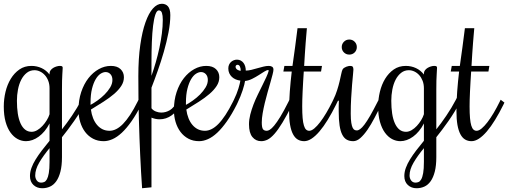

<svg xmlns="http://www.w3.org/2000/svg" viewBox="-23 -750 2700 1020"><path d="M136.2 185.1Q136.2 163.6 144.3 141.6Q152.3 119.6 166.5 96.7Q180.7 73.7 199.5 49.1Q218.3 24.4 240.2 -2V-94.2Q228.5 -71.3 213.9 -53.7Q199.2 -36.1 182.9 -24.2Q166.5 -12.2 149.2 -6.1Q131.8 0 115.2 0Q92.3 0 71 -11.2Q49.8 -22.5 33.2 -45.2Q16.6 -67.9 6.8 -102.5Q-2.9 -137.2 -2.9 -184.1Q-2.9 -223.6 6.3 -262.2Q15.6 -300.8 34.2 -331.3Q52.7 -361.8 80.1 -380.9Q107.4 -399.9 144 -399.9Q172.9 -399.9 198 -388.2Q223.1 -376.5 240.2 -354V-359.9Q240.2 -369.1 245.8 -376.7Q251.5 -384.3 260 -389.4Q268.6 -394.5 278.1 -397.2Q287.6 -399.9 294.9 -399.9Q303.2 -399.9 306.6 -397.7Q310.1 -395.5 310.1 -390.1Q310.1 -382.3 308.1 -355Q306.2 -327.6 306.2 -274.9V-63Q318.4 -78.1 332 -96.7Q345.7 -115.2 359.4 -135.5Q373 -155.8 386 -177.2Q398.9 -198.7 410.2 -220.2L415 -230L435.1 -214.8L430.2 -205.1Q418.5 -181.6 403.1 -156.5Q387.7 -131.3 370.8 -107.2Q354 -83 337.2 -60.8Q320.3 -38.6 306.2 -21V85Q306.2 129.9 298.1 161.4Q290 192.9 276.1 212.6Q262.2 232.4 242.9 241.2Q223.6 250 201.2 250Q173.3 250 154.8 232.7Q136.2 215.3 136.2 185.1ZM145 -49.8Q160.2 -49.8 175 -58.6Q189.9 -67.4 202.6 -81.1Q215.3 -94.7 225.3 -111.1Q235.4 -127.4 240.2 -143.1V-280.8Q240.2 -302.7 233.4 -320.6Q226.6 -338.4 215.3 -350.8Q204.1 -363.3 189.7 -370.1Q175.3 -377 160.2 -377Q136.7 -377 119.1 -363Q101.6 -349.1 89.8 -326.4Q78.1 -303.7 72.5 -274.4Q66.9 -245.1 66.9 -214.8Q66.9 -177.2 71.5 -147Q76.2 -116.7 85.9 -95Q95.7 -73.2 110.4 -61.5Q125 -49.8 145 -49.8ZM195.8 220.2Q203.6 220.2 211.7 217Q219.7 213.9 226.1 202.6Q232.4 191.4 236.3 169.4Q240.2 147.5 240.2 109.9V37.1Q206.5 77.6 185.3 114Q164.1 150.4 164.1 182.1Q164.1 197.3 172.4 208.7Q180.7 220.2 195.8 220.2Z M559.1 -55.2Q576.2 -55.2 594 -64Q611.8 -72.8 630.1 -91.3Q648.4 -109.9 668 -139.4Q687.5 -168.9 708 -210L712.9 -220.2L732.9 -205.1L728 -194.8Q701.7 -142.6 675.5 -105.5Q649.4 -68.4 624.3 -44.9Q599.1 -21.5 574.7 -10.7Q550.3 0 527.8 0Q496.1 0 471.2 -13.2Q446.3 -26.4 429.2 -49.1Q412.1 -71.8 403.1 -101.8Q394 -131.8 394 -165Q394 -217.8 408.4 -261Q422.9 -304.2 447 -335Q471.2 -365.7 502 -382.8Q532.7 -399.9 565.9 -399.9Q599.6 -399.9 617.4 -382.8Q635.3 -365.7 635.3 -339.8Q635.3 -314.9 621.1 -293.2Q606.9 -271.5 582.8 -250.7Q558.6 -230 526.9 -209.7Q495.1 -189.5 460 -168Q463.4 -142.6 471.7 -121.8Q480 -101.1 492.7 -86.2Q505.4 -71.3 522 -63.2Q538.6 -55.2 559.1 -55.2ZM574.2 -325.2Q574.2 -344.7 563.7 -356Q553.2 -367.2 538.1 -367.2Q525.4 -367.2 511.2 -358.2Q497.1 -349.1 485.4 -329.3Q473.6 -309.6 465.8 -278.8Q458 -248 458 -204.1V-192.9Q474.6 -201.7 494.9 -216.1Q515.1 -230.5 532.7 -248Q550.3 -265.6 562.3 -285.4Q574.2 -305.2 574.2 -325.2Z M921.9 -220.2 941.9 -205.1 937 -194.8Q918.9 -158.7 889.4 -137.5Q859.9 -116.2 824.7 -116.2Q814.5 -116.2 803.5 -118.4Q792.5 -120.6 781.7 -125V245.1L731.9 250Q726.1 167.5 721.7 71.8Q719.7 30.8 718 -17.1Q716.3 -64.9 714.8 -117.9Q713.4 -170.9 712.6 -228.3Q711.9 -285.6 711.9 -345.2Q711.9 -439 722.2 -510.7Q732.4 -582.5 749.8 -631.3Q767.1 -680.2 789.6 -705.1Q812 -730 836.9 -730Q846.2 -730 854.5 -726.8Q862.8 -723.6 868.9 -716.8Q875 -710 878.4 -698.2Q881.8 -686.5 881.8 -669.9Q881.8 -627.9 872.1 -577.4Q862.3 -526.9 847.4 -475.1Q832.5 -423.3 814.9 -373.8Q797.4 -324.2 781.7 -284.2V-174.8Q786.1 -168.9 792.2 -164.6Q798.3 -160.2 805.4 -157.5Q812.5 -154.8 819.8 -153.3Q827.1 -151.9 833 -151.9Q858.4 -151.9 879.9 -165Q901.4 -178.2 917 -210ZM781.7 -347.2Q793.9 -381.8 804.7 -419.4Q815.4 -457 823.7 -495.4Q832 -533.7 836.9 -571.8Q841.8 -609.9 841.8 -645Q841.8 -667.5 837.4 -681.2Q833 -694.8 820.8 -694.8Q810.1 -694.8 802.5 -672.9Q794.9 -650.9 790.3 -613.5Q785.6 -576.2 783.7 -526.1Q781.7 -476.1 781.7 -419.9Z M1065.9 -55.2Q1083 -55.2 1100.8 -64Q1118.7 -72.8 1137 -91.3Q1155.3 -109.9 1174.8 -139.4Q1194.3 -168.9 1214.8 -210L1219.7 -220.2L1239.7 -205.1L1234.9 -194.8Q1208.5 -142.6 1182.4 -105.5Q1156.2 -68.4 1131.1 -44.9Q1106 -21.5 1081.5 -10.7Q1057.1 0 1034.7 0Q1002.9 0 978 -13.2Q953.1 -26.4 936 -49.1Q918.9 -71.8 909.9 -101.8Q900.9 -131.8 900.9 -165Q900.9 -217.8 915.3 -261Q929.7 -304.2 953.9 -335Q978 -365.7 1008.8 -382.8Q1039.6 -399.9 1072.8 -399.9Q1106.4 -399.9 1124.3 -382.8Q1142.1 -365.7 1142.1 -339.8Q1142.1 -314.9 1127.9 -293.2Q1113.8 -271.5 1089.6 -250.7Q1065.4 -230 1033.7 -209.7Q1002 -189.5 966.8 -168Q970.2 -142.6 978.5 -121.8Q986.8 -101.1 999.5 -86.2Q1012.2 -71.3 1028.8 -63.2Q1045.4 -55.2 1065.9 -55.2ZM1081.1 -325.2Q1081.1 -344.7 1070.6 -356Q1060.1 -367.2 1044.9 -367.2Q1032.2 -367.2 1018.1 -358.2Q1003.9 -349.1 992.2 -329.3Q980.5 -309.6 972.7 -278.8Q964.8 -248 964.8 -204.1V-192.9Q981.4 -201.7 1001.7 -216.1Q1022 -230.5 1039.6 -248Q1057.1 -265.6 1069.1 -285.4Q1081.1 -305.2 1081.1 -325.2Z M1214.8 -210 1219.7 -220.2Q1227.1 -234.9 1233.2 -250.5Q1239.3 -266.1 1243.7 -280Q1248 -293.9 1250.5 -304.9Q1252.9 -315.9 1253.9 -321.8Q1241.2 -323.2 1229.5 -328.1Q1217.8 -333 1209 -341.3Q1200.2 -349.6 1195.1 -360.8Q1189.9 -372.1 1189.9 -386.2Q1189.9 -397.5 1193.8 -406.2Q1197.8 -415 1204.3 -420.9Q1210.9 -426.8 1219 -429.9Q1227.1 -433.1 1235.8 -433.1Q1247.6 -433.1 1256.3 -428.2Q1265.1 -423.3 1271 -415.3Q1276.9 -407.2 1279.8 -396.7Q1282.7 -386.2 1282.7 -375Q1296.4 -375 1312.3 -378.9Q1328.1 -382.8 1344.2 -387.5Q1360.4 -392.1 1376 -396Q1391.6 -399.9 1404.8 -399.9Q1416 -399.9 1422.9 -395.3Q1429.7 -390.6 1429.7 -379.9Q1429.7 -372.1 1425 -354Q1420.4 -335.9 1413.6 -312Q1406.7 -288.1 1398.7 -260Q1390.6 -231.9 1383.8 -203.4Q1377 -174.8 1372.3 -147.9Q1367.7 -121.1 1367.7 -100.1Q1367.7 -73.7 1373.5 -64.5Q1379.4 -55.2 1394.5 -55.2Q1400.9 -55.2 1410.4 -60.8Q1419.9 -66.4 1433.6 -82.8Q1447.3 -99.1 1466.1 -129.6Q1484.9 -160.2 1509.8 -210L1514.6 -220.2L1534.7 -205.1L1529.8 -194.8Q1500.5 -136.2 1477.5 -98.6Q1454.6 -61 1435.3 -39.1Q1416 -17.1 1398.9 -8.5Q1381.8 0 1364.7 0Q1335.9 0 1317.9 -22Q1299.8 -43.9 1299.8 -89.8Q1299.8 -114.7 1306.6 -141.6Q1313.5 -168.5 1323.7 -195.1Q1334 -221.7 1346.7 -247.6Q1359.4 -273.4 1370.8 -296.6Q1382.3 -319.8 1391.6 -339.8Q1400.9 -359.9 1404.8 -375L1401.9 -377.9Q1394 -377.9 1380.9 -369.6Q1367.7 -361.3 1351.3 -350.8Q1335 -340.3 1316.4 -331.1Q1297.9 -321.8 1278.8 -319.8Q1277.8 -313 1274.7 -299.8Q1271.5 -286.6 1266.1 -270.5Q1260.7 -254.4 1253.9 -237.3Q1247.1 -220.2 1239.7 -205.1L1234.9 -194.8ZM1238.8 -405.8Q1234.4 -405.8 1231.4 -402.8Q1228.5 -399.9 1228.5 -396Q1228.5 -390.1 1231.4 -386Q1234.4 -381.8 1238.8 -379.2Q1243.2 -376.5 1247.8 -375.2Q1252.4 -374 1255.9 -374Q1255.9 -387.7 1251.5 -396.7Q1247.1 -405.8 1238.8 -405.8Z M1512.7 -160.2Q1512.7 -211.9 1516.6 -264.2Q1520.5 -316.4 1526.9 -370.1H1482.4L1487.8 -399.9H1530.8Q1537.6 -449.7 1544.7 -499.8Q1551.8 -549.8 1557.6 -600.1H1607.4Q1606.4 -589.4 1604.7 -569.1Q1603 -548.8 1600.8 -522.2Q1598.6 -495.6 1596.7 -464.1Q1594.7 -432.6 1592.8 -399.9H1687.5L1682.6 -370.1H1590.8Q1588.9 -342.3 1587.4 -315.4Q1585.9 -288.6 1584.7 -264.4Q1583.5 -240.2 1583 -220Q1582.5 -199.7 1582.5 -185.1Q1582.5 -147.9 1584.7 -123Q1586.9 -98.1 1591.6 -83Q1596.2 -67.9 1603.3 -61.5Q1610.4 -55.2 1619.6 -55.2Q1631.8 -55.2 1646.7 -67.6Q1661.6 -80.1 1677.7 -101.1Q1693.8 -122.1 1710.4 -150.1Q1727.1 -178.2 1742.7 -210L1747.6 -220.2L1767.6 -205.1L1762.7 -194.8Q1740.2 -149.4 1718 -113.3Q1695.8 -77.1 1674.3 -52Q1652.8 -26.9 1632.3 -13.4Q1611.8 0 1592.8 0Q1573.7 0 1558.8 -8.8Q1543.9 -17.6 1533.7 -36.9Q1523.4 -56.2 1518.1 -86.4Q1512.7 -116.7 1512.7 -160.2Z M1772.5 -214.8 1767.6 -205.1 1762.7 -194.8 1742.7 -210 1747.6 -220.2Q1759.8 -245.1 1767.8 -270.3Q1775.9 -295.4 1781 -317.4Q1786.1 -339.4 1789.6 -356Q1793 -372.6 1796.4 -379.9Q1799.3 -385.7 1804.9 -389.4Q1810.5 -393.1 1816.7 -395.5Q1822.8 -397.9 1828.4 -398.9Q1834 -399.9 1836.4 -399.9Q1847.2 -399.9 1850.8 -395.5Q1854.5 -391.1 1854.5 -379.9Q1854.5 -374.5 1852.3 -353.3Q1850.1 -332 1847.4 -300Q1844.7 -268.1 1842.5 -228.3Q1840.3 -188.5 1840.3 -146Q1840.3 -115.2 1843.3 -97.4Q1846.2 -79.6 1850.8 -70.8Q1855.5 -62 1861.1 -59.6Q1866.7 -57.1 1872.6 -57.1Q1880.4 -57.1 1890.1 -64Q1899.9 -70.8 1913.1 -88.1Q1926.3 -105.5 1943.4 -135Q1960.4 -164.6 1983.4 -210L1988.8 -220.2L2008.8 -205.1L2003.4 -194.8Q1984.9 -158.7 1966.6 -123.5Q1948.2 -88.4 1929.4 -61Q1910.6 -33.7 1891.6 -16.8Q1872.6 0 1853.5 0Q1833.5 0 1819.1 -8.1Q1804.7 -16.1 1795.2 -34.7Q1785.6 -53.2 1781 -83.7Q1776.4 -114.3 1776.4 -159.2Q1776.4 -171.9 1776.4 -185.8Q1776.4 -199.7 1777.3 -214.8ZM1872.6 -500Q1872.6 -482.9 1861.1 -471.4Q1849.6 -460 1832.5 -460Q1815.9 -460 1804.2 -471.4Q1792.5 -482.9 1792.5 -500Q1792.5 -516.6 1804.2 -528.3Q1815.9 -540 1832.5 -540Q1849.6 -540 1861.1 -528.3Q1872.6 -516.6 1872.6 -500Z M2125 185.1Q2125 163.6 2133.1 141.6Q2141.1 119.6 2155.3 96.7Q2169.4 73.7 2188.2 49.1Q2207 24.4 2229 -2V-94.2Q2217.3 -71.3 2202.6 -53.7Q2188 -36.1 2171.6 -24.2Q2155.3 -12.2 2137.9 -6.1Q2120.6 0 2104 0Q2081.1 0 2059.8 -11.2Q2038.6 -22.5 2022 -45.2Q2005.4 -67.9 1995.6 -102.5Q1985.8 -137.2 1985.8 -184.1Q1985.8 -223.6 1995.1 -262.2Q2004.4 -300.8 2022.9 -331.3Q2041.5 -361.8 2068.8 -380.9Q2096.2 -399.9 2132.8 -399.9Q2161.6 -399.9 2186.8 -388.2Q2211.9 -376.5 2229 -354V-359.9Q2229 -369.1 2234.6 -376.7Q2240.2 -384.3 2248.8 -389.4Q2257.3 -394.5 2266.8 -397.2Q2276.4 -399.9 2283.7 -399.9Q2292 -399.9 2295.4 -397.7Q2298.8 -395.5 2298.8 -390.1Q2298.8 -382.3 2296.9 -355Q2294.9 -327.6 2294.9 -274.9V-63Q2307.1 -78.1 2320.8 -96.7Q2334.5 -115.2 2348.1 -135.5Q2361.8 -155.8 2374.8 -177.2Q2387.7 -198.7 2398.9 -220.2L2403.8 -230L2423.8 -214.8L2418.9 -205.1Q2407.2 -181.6 2391.8 -156.5Q2376.5 -131.3 2359.6 -107.2Q2342.8 -83 2325.9 -60.8Q2309.1 -38.6 2294.9 -21V85Q2294.9 129.9 2286.9 161.4Q2278.8 192.9 2264.9 212.6Q2251 232.4 2231.7 241.2Q2212.4 250 2189.9 250Q2162.1 250 2143.6 232.7Q2125 215.3 2125 185.1ZM2133.8 -49.8Q2148.9 -49.8 2163.8 -58.6Q2178.7 -67.4 2191.4 -81.1Q2204.1 -94.7 2214.1 -111.1Q2224.1 -127.4 2229 -143.1V-280.8Q2229 -302.7 2222.2 -320.6Q2215.3 -338.4 2204.1 -350.8Q2192.9 -363.3 2178.5 -370.1Q2164.1 -377 2148.9 -377Q2125.5 -377 2107.9 -363Q2090.3 -349.1 2078.6 -326.4Q2066.9 -303.7 2061.3 -274.4Q2055.7 -245.1 2055.7 -214.8Q2055.7 -177.2 2060.3 -147Q2064.9 -116.7 2074.7 -95Q2084.5 -73.2 2099.1 -61.5Q2113.8 -49.8 2133.8 -49.8ZM2184.6 220.2Q2192.4 220.2 2200.4 217Q2208.5 213.9 2214.8 202.6Q2221.2 191.4 2225.1 169.4Q2229 147.5 2229 109.9V37.1Q2195.3 77.6 2174.1 114Q2152.8 150.4 2152.8 182.1Q2152.8 197.3 2161.1 208.7Q2169.4 220.2 2184.6 220.2Z M2401.9 -160.2Q2401.9 -211.9 2405.8 -264.2Q2409.7 -316.4 2416 -370.1H2371.6L2377 -399.9H2419.9Q2426.8 -449.7 2433.8 -499.8Q2440.9 -549.8 2446.8 -600.1H2496.6Q2495.6 -589.4 2493.9 -569.1Q2492.2 -548.8 2490 -522.2Q2487.8 -495.6 2485.8 -464.1Q2483.9 -432.6 2481.9 -399.9H2576.7L2571.8 -370.1H2480Q2478 -342.3 2476.6 -315.4Q2475.1 -288.6 2473.9 -264.4Q2472.7 -240.2 2472.2 -220Q2471.7 -199.7 2471.7 -185.1Q2471.7 -147.9 2473.9 -123Q2476.1 -98.1 2480.7 -83Q2485.4 -67.9 2492.4 -61.5Q2499.5 -55.2 2508.8 -55.2Q2521 -55.2 2535.9 -67.6Q2550.8 -80.1 2566.9 -101.1Q2583 -122.1 2599.6 -150.1Q2616.2 -178.2 2631.8 -210L2636.7 -220.2L2656.7 -205.1L2651.9 -194.8Q2629.4 -149.4 2607.2 -113.3Q2585 -77.1 2563.5 -52Q2542 -26.9 2521.5 -13.4Q2501 0 2481.9 0Q2462.9 0 2448 -8.8Q2433.1 -17.6 2422.9 -36.9Q2412.6 -56.2 2407.2 -86.4Q2401.9 -116.7 2401.9 -160.2Z"/></svg>

Font: Rochester
Style: Regular
Weight: 400
Version: Version 1.006